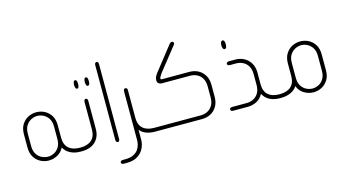

<svg xmlns="http://www.w3.org/2000/svg" viewBox="-87 -962 2651 1469"><g transform="rotate(-15 1239.0 -228.0)"><path d="M455 -30V0H444Q397 0 363 -18Q329 -36 312 -68Q295 -33 262 -15Q229 3 193 3Q159 3 128.5 -12.5Q98 -28 78.5 -59Q59 -90 59 -136V-240Q59 -287 78.5 -317.5Q98 -348 128.5 -363.5Q159 -379 193 -379Q227 -379 257.5 -363.5Q288 -348 307.5 -317.5Q327 -287 327 -240V-141Q327 -86 358.5 -58Q390 -30 447 -30ZM297 -139V-237Q297 -277 281 -301.5Q265 -326 241 -338Q217 -350 193 -350Q169 -350 145 -338Q121 -326 105 -301.5Q89 -277 89 -237V-139Q89 -100 105 -75Q121 -50 145.5 -38.5Q170 -27 194 -27Q218 -27 241.5 -38.5Q265 -50 281 -75Q297 -100 297 -139Z M544 -472Q536 -472 532 -479.5Q528 -487 527 -503V-507Q528 -524 532 -531.5Q536 -539 544 -539Q551 -539 555 -531.5Q559 -524 559 -507V-503Q559 -487 555 -479.5Q551 -472 544 -472ZM628 -472Q621 -472 617 -479.5Q613 -487 612 -503V-507Q613 -524 617 -531.5Q621 -539 628 -539Q636 -539 640 -531.5Q644 -524 644 -507V-503Q644 -487 640 -479.5Q636 -472 628 -472ZM443 0V-30H450Q508 -30 539.5 -58Q571 -86 571 -141V-359Q571 -370 575.5 -375Q580 -380 586 -380Q593 -380 597 -375Q601 -370 601 -359V-137Q601 -95 583 -64Q565 -33 532.5 -16.5Q500 0 454 0Z M723 -610Q723 -621 727.5 -626Q732 -631 738 -631Q745 -631 749 -626Q753 -621 753 -610V-18Q753 -8 749 -2.5Q745 3 738 3Q732 3 727.5 -2.5Q723 -8 723 -18Z M1043 0H1031Q996 0 964.5 -11.5Q933 -23 915 -47V33Q915 64 900 97Q885 130 851.5 152.5Q818 175 760 175H740Q730 175 724.5 171Q719 167 719 161Q719 154 724 149.5Q729 145 739 145H757Q799 145 824.5 132Q850 119 862.5 100Q875 81 879.5 62Q884 43 884 31V-359Q884 -370 888.5 -375Q893 -380 900 -380Q907 -380 911 -375Q915 -370 915 -359V-141Q915 -86 946 -58Q977 -30 1035 -30H1043Z M1031 0V-30H1405Q1432 -30 1456.5 -42Q1481 -54 1496.5 -79.5Q1512 -105 1512 -143V-230Q1512 -269 1496.5 -294.5Q1481 -320 1456.5 -332Q1432 -344 1405 -344H1177Q1164 -344 1154 -352Q1144 -360 1144 -374V-380Q1144 -390 1148.5 -401.5Q1153 -413 1168 -433L1316 -621Q1326 -631 1333 -631Q1341 -631 1345 -626.5Q1349 -622 1349 -616Q1349 -609 1342 -602L1196 -418Q1185 -402 1181.5 -394.5Q1178 -387 1177 -382Q1177 -381 1179 -377.5Q1181 -374 1188 -374H1406Q1444 -374 1475 -357.5Q1506 -341 1524.5 -309.5Q1543 -278 1543 -234V-140Q1543 -96 1524.5 -64.5Q1506 -33 1475 -16.5Q1444 0 1406 0Z M1712 -472Q1704 -472 1699.5 -480Q1695 -488 1694 -504V-508Q1695 -525 1699.5 -533Q1704 -541 1712 -541Q1720 -541 1724.5 -533Q1729 -525 1729 -508V-504Q1729 -488 1724.5 -480Q1720 -472 1712 -472ZM2034 -30V0H2024Q1976 0 1942 -18Q1908 -36 1891 -70Q1871 -33 1838 -16.5Q1805 0 1770 0H1653Q1643 0 1637.5 -4Q1632 -8 1632 -15Q1632 -22 1637.5 -26Q1643 -30 1653 -30H1768Q1795 -30 1820 -42Q1845 -54 1860.5 -79.5Q1876 -105 1876 -143V-230Q1876 -269 1860.5 -294.5Q1845 -320 1820 -332Q1795 -344 1768 -344H1719Q1709 -344 1703.5 -348Q1698 -352 1698 -359Q1698 -365 1703.5 -369.5Q1709 -374 1719 -374H1769Q1807 -374 1838 -357.5Q1869 -341 1888 -309.5Q1907 -278 1907 -234V-141Q1907 -86 1938 -58Q1969 -30 2027 -30Z M2022 0V-30H2029Q2087 -30 2118.5 -58Q2150 -86 2150 -141V-241Q2150 -287 2169.5 -318Q2189 -349 2219.5 -364.5Q2250 -380 2284 -380Q2318 -380 2348.5 -364.5Q2379 -349 2398.5 -318Q2418 -287 2418 -241V-116Q2418 -70 2398.5 -39Q2379 -8 2348.5 7.5Q2318 23 2284 23Q2245 23 2210 2Q2175 -19 2160 -59Q2143 -31 2109 -15.5Q2075 0 2033 0ZM2387 -119V-237Q2387 -277 2371 -301.5Q2355 -326 2331.5 -338Q2308 -350 2284 -350Q2260 -350 2236 -338Q2212 -326 2196 -301.5Q2180 -277 2180 -237V-119Q2180 -80 2196 -55Q2212 -30 2236 -18.5Q2260 -7 2284 -7Q2308 -7 2331.5 -18.5Q2355 -30 2371 -55Q2387 -80 2387 -119Z"/></g></svg>

Font: Beiruti ExtraLight
Style: Regular
Weight: 250
Designer: Arlette Boutros
Foundry: Boutros
Version: Version 1.41